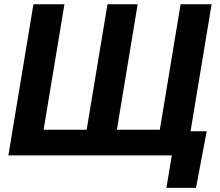

<svg xmlns="http://www.w3.org/2000/svg" viewBox="-20 -748 1057 924"><path d="M140.9 -727.5H290.1L189.8 -123.5H397L497.3 -727.5H642.5L542.5 -123.5H749.1L849.2 -727.5H998.4L877.7 0H20.3ZM780.9 156.2 806.8 0H764.7L783.9 -116.4H974.8L923.2 156.2Z"/></svg>

Font: Adwaita Sans
Style: Italic
Weight: 400
Italic angle: -9.39999°
Designer: Rasmus Andersson
Foundry: rsms
Version: Version 4.001;git-9221beed3